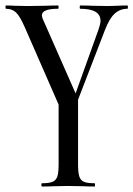

<svg xmlns="http://www.w3.org/2000/svg" viewBox="-27 -406 487 701"><path d="M438 -374Q411 -374 391.5 -356Q372 -338 356 -296L258 -42V194Q258 224 262.5 238Q267 252 279 257.5Q291 263 318 263Q320 263 320 269Q320 275 318 275Q294 275 280 274L222 273L166 274Q152 275 127 275Q124 275 124 269Q124 263 127 263Q153 263 165.5 257.5Q178 252 182.5 238Q187 224 187 194V-24L65 -303Q46 -347 31.5 -360.5Q17 -374 -5 -374Q-7 -374 -7 -380Q-7 -386 -5 -386Q14 -386 25 -385L74 -384L142 -385Q158 -386 185 -386Q187 -386 187 -380Q187 -374 185 -374Q126 -374 126 -350Q126 -343 130 -335L249 -65L333 -299Q340 -320 340 -330Q340 -374 266 -374Q264 -374 264 -380Q264 -386 266 -386Q293 -386 307 -385L367 -384L404 -385Q415 -386 438 -386Q440 -386 440 -380Q440 -374 438 -374Z"/></svg>

Font: Cormorant Infant Medium
Style: Regular
Weight: 500
Designer: Christian Thalmann (Catharsis Fonts)
Version: Version 3.000